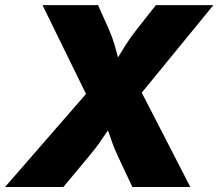

<svg xmlns="http://www.w3.org/2000/svg" viewBox="-45 -748 873 768"><path d="M-24.9 0 362.3 -444.8 337.4 -293.9 125 -727.5H347.2L389.6 -632.8Q404.3 -599.1 413.3 -568.4Q422.4 -537.6 429.4 -510Q436.5 -482.4 446.3 -458H386.7Q405.3 -482.4 421.9 -510Q438.5 -537.6 457.8 -568.4Q477.1 -599.1 503.9 -632.8L578.6 -727.5H808.6L463.4 -305.7L486.3 -446.8L716.3 0H484.4L425.8 -125Q412.1 -154.8 404.5 -175.8Q397 -196.8 391.4 -213.9Q385.7 -231 377 -249.5H403.3Q389.2 -231 377.9 -213.6Q366.7 -196.3 351.8 -175.3Q336.9 -154.3 312.5 -125L208.5 0Z"/></svg>

Font: Inter 16pt Black
Style: Italic
Weight: 900
Italic angle: -9.3988°
Version: Version 4.001;git-66647c0bb